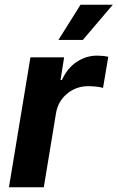

<svg xmlns="http://www.w3.org/2000/svg" viewBox="-20 -787 494 807"><path d="M17.6 0 107.9 -545.9H249.5L234.4 -450.7H240.2Q263.2 -501 302.7 -527.1Q342.3 -553.2 388.2 -553.2Q413.1 -553.2 435.1 -548.3L413.1 -417.5Q402.8 -420.9 384.8 -422.9Q366.7 -424.8 351.1 -424.8Q300.3 -424.8 262 -393.1Q223.6 -361.3 215.3 -310.5L164.1 0ZM225.6 -619.1 318.4 -767.1H454.1L328.1 -619.1Z"/></svg>

Font: Inter
Style: Bold Italic
Weight: 700
Italic angle: -9.39999°
Designer: Rasmus Andersson
Foundry: rsms
Version: Version 4.001;git-9221beed3